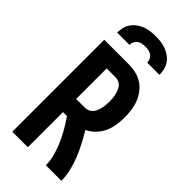

<svg xmlns="http://www.w3.org/2000/svg" viewBox="-293 -1020 1085 1085"><g transform="rotate(45 250.0 -477.5)"><path d="M182 0H58V-735H254Q283 -735 310.5 -728.5Q338 -722 362 -707Q386 -692 403.5 -669Q421 -646 431.5 -619.5Q442 -593 446 -564.5Q450 -536 450 -508Q450 -477 445.5 -446Q441 -415 428 -386.5Q415 -358 393 -335Q371 -312 343 -299Q364 -264 382.5 -228.5Q401 -193 416 -156Q431 -119 440.5 -79.5Q450 -40 450 0H326Q326 -38 315.5 -75.5Q305 -113 289.5 -148Q274 -183 255 -216Q236 -249 214 -281H182ZM254 -386Q267 -386 279.5 -392Q292 -398 300 -408Q308 -418 313 -430.5Q318 -443 321 -456Q324 -469 325 -482Q326 -495 326 -508Q326 -521 325 -534.5Q324 -548 321 -560.5Q318 -573 313 -585.5Q308 -598 300 -608.5Q292 -619 279.5 -624.5Q267 -630 254 -630H182V-386ZM81 -815Q81 -836 86 -856.5Q91 -877 103 -894Q115 -911 132 -923Q149 -935 168.5 -942.5Q188 -950 208.5 -952.5Q229 -955 250 -955Q271 -955 291.5 -952.5Q312 -950 331.5 -942.5Q351 -935 368 -923Q385 -911 397 -894Q409 -877 414 -856.5Q419 -836 419 -815H321Q321 -828 315.5 -840Q310 -852 299.5 -859.5Q289 -867 276 -869.5Q263 -872 250 -872Q237 -872 224 -869.5Q211 -867 200.5 -859.5Q190 -852 184.5 -840Q179 -828 179 -815Z"/></g></svg>

Font: Iosevka Term Curly Extrabold
Style: Regular
Weight: 800
Designer: Belleve Invis
Foundry: Belleve Invis
Version: Version 32.3.0